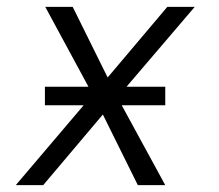

<svg xmlns="http://www.w3.org/2000/svg" viewBox="-20 -540 640 560"><path d="M26 0 224 -233H111V-287H238L112 -520H192L294 -314L468 -520H548L349 -287H462V-233H335L462 0H382L280 -206L106 0Z"/></svg>

Font: Iosevka Light Extended
Style: Italic
Weight: 300
Width: 7
Italic angle: -9°
Monospace: yes
Designer: Belleve Invis
Foundry: Belleve Invis
Version: Version 32.5.0; ttfautohint (v1.8.4)